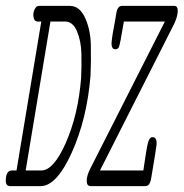

<svg xmlns="http://www.w3.org/2000/svg" viewBox="-30 -631 623 651"><path d="M-10 -26Q-8 -53 11 -53H26L110 -558H97Q87 -558 84 -571Q81 -584 86.5 -597.5Q92 -611 102 -611H207Q240 -611 258.5 -570.5Q277 -530 278 -477.5Q279 -425 277 -375Q265 -228 213.5 -114Q162 0 108 0H4Q-13 0 -10 -26ZM57 -53H110Q152 -53 193.5 -147.5Q235 -242 245 -366Q247 -406 246 -449Q245 -492 231 -525Q217 -558 191 -558H141ZM277 -61 529 -558H390Q377 -479 373 -471Q369 -464 362 -464Q358 -464 355 -465.5Q352 -467 350.5 -470.5Q349 -474 348.5 -478Q348 -482 348.5 -489Q349 -496 350 -502.5Q351 -509 352.5 -519Q354 -529 356 -538Q358 -547 360 -560Q362 -573 364 -584Q368 -611 383 -611H562Q568 -611 571 -604.5Q574 -598 571.5 -583Q569 -568 560 -549L309 -53H456Q467 -130 472 -148Q477 -166 487 -166Q502 -166 501 -142Q500 -129 483 -29Q479 0 463 0H277Q264 0 264 -18Q264 -36 277 -61Z"/></svg>

Font: CMU Typewriter Text
Style: LightOblique
Weight: 200
Italic angle: -9.46001°
Version: Version 0.7.0